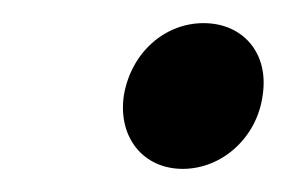

<svg xmlns="http://www.w3.org/2000/svg" viewBox="-20 -370 252 166"><path d="M156 -350C122 -350 93 -324 87 -287C82 -251 104 -224 138 -224C172 -224 202 -251 207 -287C213 -324 190 -350 156 -350Z"/></svg>

Font: Trueno
Style: RoundIt
Weight: 400
Designer: Julieta Ulanovsky, Jasper
Foundry: Julieta Ulanovsky, Cannot Into Space Fonts
Version: Version 3.001